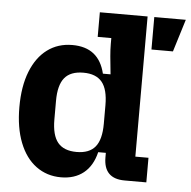

<svg xmlns="http://www.w3.org/2000/svg" viewBox="-51 -741 797 801"><g transform="rotate(5 347.5 -340.0)"><path d="M233 10Q174 10 129 -23Q84 -56 59.5 -118.5Q35 -181 35 -267Q35 -354 59.5 -416Q84 -478 128.5 -511Q173 -544 233 -544Q289 -544 323 -517Q357 -490 370 -436H402Q397 -483 394.5 -511Q392 -539 392 -562V-587H335V-690H535V-103H590V0H499Q411 0 411 -89V-108H379Q365 -50 327.5 -20Q290 10 233 10ZM289 -101Q342 -101 367 -131.5Q392 -162 392 -228V-306Q392 -372 367 -402.5Q342 -433 288.8 -433Q235 -433 210 -402.5Q185 -372 185 -306V-228Q185 -162 210.2 -131.5Q235.4 -101 289 -101ZM563 -554V-690H695L653 -554Z"/></g></svg>

Font: Mozilla Headline ExtraLight
Style: Regular
Weight: 200
Designer: Studio DRAMA
Foundry: Studio DRAMA
Version: Version 1.000